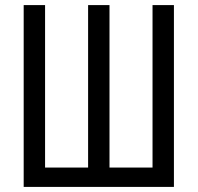

<svg xmlns="http://www.w3.org/2000/svg" viewBox="-20 -734 776 754"><path d="M73 0V-714H157V-76H326V-714H410V-76H579V-714H663V0Z"/></svg>

Font: Noto Sans ExtraCondensed
Style: Regular
Weight: 400
Width: 2
Designer: Monotype Design Team
Foundry: Monotype Imaging Inc.
Version: Version 2.013